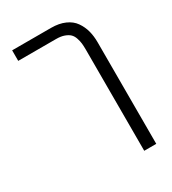

<svg xmlns="http://www.w3.org/2000/svg" viewBox="-189 -680 876 979"><g transform="rotate(-30 249.0 -190.0)"><path d="M438 -397.9V200.2H367.2V-394Q367.2 -416.5 365.5 -431.9Q363.8 -447.3 357.9 -464.8Q352.1 -482.4 341.1 -493.2Q330.1 -503.9 310.5 -511Q291 -518.1 263.2 -518.1H40V-580.1H269Q315.9 -580.1 350.1 -564.9Q384.3 -549.8 402.8 -523.2Q421.4 -496.6 429.7 -465.6Q438 -434.6 438 -397.9Z"/></g></svg>

Font: LT Superior
Style: Regular
Weight: 400
Designer: Daniel Lyons
Foundry: LyonsType
Version: Version 1.000